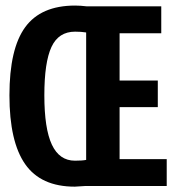

<svg xmlns="http://www.w3.org/2000/svg" viewBox="-20 -682 640 704"><path d="M292.5 0 254.4 2.4Q129.9 2.4 72.3 -80.1Q14.6 -162.6 14.6 -332.5Q14.6 -503.4 72.5 -582.5Q130.4 -661.6 255.4 -661.6Q273.9 -661.6 298.8 -658.7H571.3V-560.1H418.5V-386.7H558.6V-289.1H418.5V-98.6H591.3V0ZM254.9 -92.8Q282.2 -92.8 295.9 -95.7V-563Q277.3 -565.9 255.4 -565.9Q194.8 -565.9 168.7 -509.8Q142.6 -453.6 142.6 -332.5Q142.6 -210.4 170.2 -151.6Q197.8 -92.8 254.9 -92.8Z"/></svg>

Font: Liberation Mono
Style: Bold
Weight: 700
Monospace: yes
Designer: Steve Matteson
Foundry: Ascender Corporation
Version: Version 2.1.5